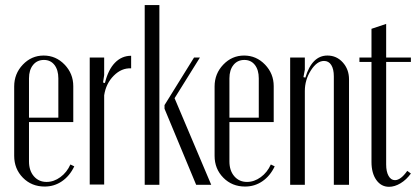

<svg xmlns="http://www.w3.org/2000/svg" viewBox="-20 -719 1619 747"><path d="M35.2 -382.8Q35.2 -432.1 68.8 -467.5Q102.5 -502.9 149.9 -502.9Q197.3 -502.9 231.2 -467.8Q265.1 -432.6 265.1 -383.8V-244.1H92.8V-90.8Q92.8 -55.2 111.8 -33.2Q130.9 -11.2 161.1 -11.2Q189.5 -11.2 214.8 -29.8Q240.2 -48.3 253.9 -79.1L269 -71.8Q251 -34.2 220.9 -13.7Q190.9 6.8 153.8 6.8Q103 6.8 69.1 -27.6Q35.2 -62 35.2 -112.8ZM92.8 -261.2H207V-414.1Q207 -446.8 191.9 -466.3Q176.8 -485.8 150.9 -485.8Q124.5 -485.8 108.6 -466.3Q92.8 -446.8 92.8 -414.1Z M329.1 -495.1H385.3V-426.8L380.9 -397.9L388.2 -396Q400.9 -447.8 427.2 -474.9Q453.6 -502 490.2 -502V-453.1Q453.1 -455.1 422.6 -424.6Q392.1 -394 385.3 -348.1V-1H329.1Z M600.1 -699.2V0H543V-699.2ZM757.8 -495.1 659.2 -336.9 801.8 0H743.2L620.1 -295.9V-310.1L734.9 -495.1Z M814.9 -382.8Q814.9 -432.1 848.6 -467.5Q882.3 -502.9 929.7 -502.9Q977.1 -502.9 1011 -467.8Q1044.9 -432.6 1044.9 -383.8V-244.1H872.6V-90.8Q872.6 -55.2 891.6 -33.2Q910.6 -11.2 940.9 -11.2Q969.2 -11.2 994.6 -29.8Q1020 -48.3 1033.7 -79.1L1048.8 -71.8Q1030.8 -34.2 1000.7 -13.7Q970.7 6.8 933.6 6.8Q882.8 6.8 848.9 -27.6Q814.9 -62 814.9 -112.8ZM872.6 -261.2H986.8V-414.1Q986.8 -446.8 971.7 -466.3Q956.5 -485.8 930.7 -485.8Q904.3 -485.8 888.4 -466.3Q872.6 -446.8 872.6 -414.1Z M1168 -417Q1193.8 -502.9 1253.9 -502.9Q1289.6 -502.9 1313.7 -476.1Q1337.9 -449.2 1337.9 -410.2V0H1278.8V-421.9Q1278.8 -450.2 1268.8 -466.1Q1258.8 -481.9 1240.7 -481.9Q1212.9 -481.9 1189.5 -445.1Q1166 -408.2 1166 -365.2V0H1108.9V-495.1H1166V-448.2L1160.6 -418.9Z M1493.7 7.8Q1462.9 7.8 1444.1 -18.8Q1425.3 -45.4 1425.3 -88.9V-478H1378.4V-495.1H1425.3V-606.9L1482.4 -626V-495.1H1578.6V-478H1482.4V-79.1Q1482.4 -51.3 1491.7 -34.7Q1501 -18.1 1516.6 -18.1Q1539.1 -18.1 1564.5 -54.2L1578.6 -43.9Q1561.5 -20 1538.6 -6.1Q1515.6 7.8 1493.7 7.8Z"/></svg>

Font: Moniqa Narrow Heading
Style: Regular
Weight: 400
Width: 4
Designer: Rajesh Rajput
Foundry: Rajesh Rajput
Version: Version 1.000